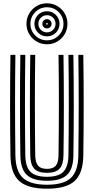

<svg xmlns="http://www.w3.org/2000/svg" viewBox="-20 -1132 568 1162"><path d="M264.2 10Q147.2 10 96 -36.8Q44.8 -83.5 43.2 -191Q41.2 -333.2 41 -487.1Q40.8 -641 43.2 -800H73.2Q71 -653.5 71.1 -497.8Q71.2 -342 73.2 -191.5Q74.5 -96.5 118.8 -55.2Q163 -14 264.2 -14Q365 -14 409 -55.2Q453 -96.5 454.2 -191.5Q456.2 -342.8 456.4 -496.4Q456.5 -650 454.2 -800H484.2Q488.8 -496.2 484.2 -191Q482.8 -83.5 431.8 -36.8Q380.8 10 264.2 10ZM264.2 -38Q179.2 -38 141.9 -73.8Q104.5 -109.5 103.2 -191.8Q98.8 -501.5 103.2 -800H133.2Q131 -649.8 131.1 -497.4Q131.2 -345 133.2 -192.2Q134.2 -122.5 164.6 -92.2Q195 -62 264.2 -62Q333 -62 363.1 -92.2Q393.2 -122.5 394.2 -192.2Q396.2 -343.2 396.4 -496.6Q396.5 -650 394.2 -800H424.2Q428.8 -493.5 424.2 -191.8Q423.2 -109.5 386 -73.8Q348.8 -38 264.2 -38ZM264.2 -86Q211 -86 187.5 -110.8Q164 -135.5 163.2 -192.8Q158.8 -500.8 163.2 -800H193.2Q191 -653.5 191.1 -498.1Q191.2 -342.8 193.2 -193Q193.8 -148.5 210.4 -129.2Q227 -110 264.2 -110Q301.2 -110 317.5 -129.2Q333.8 -148.5 334.2 -193Q336.2 -344.2 336.4 -497Q336.5 -649.8 334.2 -800H364.2Q368.8 -493.2 364.2 -192.8Q363.5 -135.5 340.2 -110.8Q317 -86 264.2 -86ZM264.2 -864Q230 -864 201.8 -880.6Q173.5 -897.2 156.9 -925.5Q140.2 -953.8 140.2 -988Q140.2 -1022.5 156.9 -1050.6Q173.5 -1078.8 201.8 -1095.4Q230 -1112 264.2 -1112Q298.8 -1112 326.9 -1095.4Q355 -1078.8 371.6 -1050.6Q388.2 -1022.5 388.2 -988Q388.2 -953.8 371.6 -925.5Q355 -897.2 326.9 -880.6Q298.8 -864 264.2 -864ZM264.2 -888Q306 -888 335.1 -917.2Q364.2 -946.5 364.2 -988Q364.2 -1029.8 335.1 -1058.9Q306 -1088 264.2 -1088Q222.8 -1088 193.5 -1058.9Q164.2 -1029.8 164.2 -988Q164.2 -946.5 193.5 -917.2Q222.8 -888 264.2 -888ZM264.2 -912Q232.5 -912 210.4 -934.1Q188.2 -956.2 188.2 -988Q188.2 -1019.8 210.4 -1041.9Q232.5 -1064 264.2 -1064Q296 -1064 318.1 -1041.9Q340.2 -1019.8 340.2 -988Q340.2 -956.2 318.1 -934.1Q296 -912 264.2 -912ZM264.2 -936Q286 -936 301.1 -951.2Q316.2 -966.5 316.2 -988Q316.2 -1009.8 301.1 -1024.9Q286 -1040 264.2 -1040Q242.8 -1040 227.5 -1024.9Q212.2 -1009.8 212.2 -988Q212.2 -966.5 227.5 -951.2Q242.8 -936 264.2 -936ZM264.2 -960Q252.5 -960 244.4 -968.1Q236.2 -976.2 236.2 -988Q236.2 -999.8 244.4 -1007.9Q252.5 -1016 264.2 -1016Q276 -1016 284.1 -1007.9Q292.2 -999.8 292.2 -988Q292.2 -976.2 284.1 -968.1Q276 -960 264.2 -960ZM264.2 -983Q269.2 -983 269.2 -988Q269.2 -993 264.2 -993Q259.2 -993 259.2 -988Q259.2 -983 264.2 -983Z"/></svg>

Font: Big Shoulders Inline Text Black
Style: Regular
Weight: 900
Designer: Patric King
Foundry: XO Type Co
Version: Version 1.000